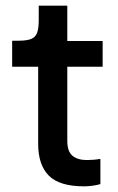

<svg xmlns="http://www.w3.org/2000/svg" viewBox="-20 -647 417 679"><path d="M278 12Q190 12 152.5 -26Q115 -64 115 -138V-411H23V-503H45Q74 -503 89.5 -509Q105 -515 111 -530.5Q117 -546 117 -574V-627H218V-502H343V-411H218V-149Q218 -111 236.5 -96Q255 -81 287 -81Q297 -81 310 -82Q323 -83 335 -85V4Q322 8 306 10Q290 12 278 12Z"/></svg>

Font: Inclusive Sans Medium
Style: Regular
Weight: 500
Designer: Olivia King
Foundry: Olivia King
Version: Version 2.004